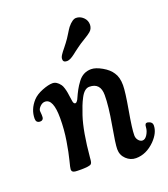

<svg xmlns="http://www.w3.org/2000/svg" viewBox="-135 -788 808 925"><g transform="rotate(-20 269.0 -325.0)"><path d="M325.7 -556.2Q317.9 -550.8 307.1 -542.5Q296.4 -534.2 291.7 -530.5Q287.1 -526.9 280 -522.2Q272.9 -517.6 269 -515.9Q265.1 -514.2 260.3 -512.7Q255.4 -511.2 250.5 -511.2Q240.7 -511.2 235.8 -515.6Q231 -520 231.4 -528.3Q231.4 -533.2 233.2 -538.1Q234.9 -543 239.5 -549.8Q244.1 -556.6 247.8 -561.5Q251.5 -566.4 260.3 -577.1Q269 -587.9 274.4 -595.2Q287.6 -612.3 300 -633.1Q312.5 -653.8 318.8 -662.1Q343.3 -691.9 361.8 -691.9Q382.3 -691.9 398.7 -676.3Q415 -660.6 414.6 -637.7Q413.6 -616.7 398.4 -604.5Q388.2 -595.7 364 -581.3Q339.8 -566.9 325.7 -556.2ZM345.7 -435.1Q368.7 -435.1 400.6 -417Q432.6 -398.9 447.3 -375.5Q464.4 -351.1 464.4 -310.1Q464.4 -276.4 448.5 -186.5Q432.6 -96.7 432.6 -64.5Q432.6 -49.3 441.4 -38.6Q450.2 -27.8 461.4 -27.3Q475.6 -26.9 486.8 -44.9Q498 -63 499 -82Q499.5 -102.1 512.7 -101.1Q518.1 -100.1 522 -98.6Q537.6 -92.8 537.6 -77.6Q537.6 -40 501 -2.4Q456.5 42 403.8 42Q375.5 42 354 21.5Q332.5 1 332.5 -29.8Q332.5 -55.7 348.9 -147.5Q365.2 -239.3 365.2 -295.4Q365.2 -358.4 308.6 -358.4Q295.9 -358.4 284.7 -348.9Q273.4 -339.4 263.7 -320.6Q253.9 -301.8 247.1 -284.4Q240.2 -267.1 231.4 -240.7Q207 -167 195.3 -35.2Q195.3 -33.7 194.8 -28.8Q194.3 -23.9 194.1 -22.2Q193.8 -20.5 193.1 -16.4Q192.4 -12.2 191.4 -10.5Q190.4 -8.8 188.7 -6.3Q187 -3.9 184.6 -2.7Q182.1 -1.5 178.7 -1Q164.6 2.9 138.7 2.9Q110.4 2.9 106.9 2Q88.4 0.5 88.4 -14.6Q88.4 -22 97.7 -57.4Q106.9 -92.8 116.2 -149.4Q125.5 -206.1 125.5 -264.6Q125.5 -363.3 84 -363.8Q70.8 -364.3 58.8 -353Q46.9 -341.8 45.9 -330.6Q45.9 -325.2 46.9 -317.4Q47.9 -309.6 47.4 -299.8Q47.4 -290.5 42 -285.9Q36.6 -281.2 28.8 -281.7Q8.8 -282.7 8.8 -303.7Q8.8 -351.1 43.9 -390.1Q62 -409.7 94.2 -422.4Q126.5 -435.1 147.5 -435.1Q168.9 -435.1 186.5 -411.1Q191.4 -404.8 195.6 -391.1Q199.7 -377.4 201.4 -366.9Q203.1 -356.4 205.3 -340.1Q207.5 -323.7 208 -321.8Q210.4 -306.6 219.2 -306.6Q225.6 -306.6 233.4 -320.3Q245.6 -347.7 254.9 -364.7Q264.2 -381.8 277.8 -399.9Q291.5 -418 308.3 -426.5Q325.2 -435.1 345.7 -435.1Z"/></g></svg>

Font: Cooper* Medium
Style: Italic
Weight: 500
Italic angle: -7°
Designer: Owen Earl
Foundry: indestructible type*
Version: Version 0.001